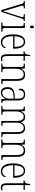

<svg xmlns="http://www.w3.org/2000/svg" viewBox="1770 -2552 792 4371"><g transform="rotate(90 2165.5 -366.0)"><path d="M68 -462Q61 -484 55 -494.5Q49 -505 37.5 -508Q26 -511 5 -511V-536H169V-511H153Q126 -511 116.5 -506Q107 -501 107 -488Q107 -477 114 -452.5Q121 -428 127 -407L186 -210Q195 -182 204.5 -149Q214 -116 222 -86Q230 -56 234 -37Q239 -57 252.5 -101Q266 -145 287 -211L338 -369Q353 -418 362 -445.5Q371 -473 371 -486Q371 -500 361 -505.5Q351 -511 322 -511H302V-536H461V-511H457Q438 -511 428 -508Q418 -505 412 -493.5Q406 -482 398 -457L251 0H209Z M592 -654Q579 -654 571 -663Q563 -672 563 -698Q563 -723 571 -732.5Q579 -742 592 -742Q605 -742 613 -732.5Q621 -723 621 -698Q621 -672 613 -663Q605 -654 592 -654ZM488 0V-25H507Q536 -25 551 -29Q566 -33 571 -49Q576 -65 576 -98V-435Q576 -469 571.5 -485.5Q567 -502 553.5 -506.5Q540 -511 513 -511H503V-536H617V-99Q617 -65 622 -49Q627 -33 642 -29Q657 -25 686 -25H703V0Z M939 10Q857 10 809.5 -61Q762 -132 762 -262Q762 -404 806 -473.5Q850 -543 931 -543Q1007 -543 1047.5 -477Q1088 -411 1088 -294V-270H804Q804 -144 841.5 -83Q879 -22 943 -22Q990 -22 1019 -47.5Q1048 -73 1062 -105Q1073 -99 1073 -82Q1073 -65 1058 -43.5Q1043 -22 1013 -6Q983 10 939 10ZM1047 -300Q1046 -395 1019 -453.5Q992 -512 931 -512Q869 -512 838.5 -455Q808 -398 805 -300Z M1317 10Q1262 10 1238 -23Q1214 -56 1214 -142V-506H1149V-528Q1188 -531 1206 -553Q1218 -568 1223 -593Q1228 -618 1229 -657H1255V-536H1364V-506H1255V-139Q1255 -71 1271.5 -46Q1288 -21 1322 -21Q1336 -21 1347 -22.5Q1358 -24 1372 -27V3Q1359 6 1344.5 8Q1330 10 1317 10Z M1423 0V-25H1435Q1464 -25 1479 -29Q1494 -33 1499 -49Q1504 -65 1504 -99V-438Q1504 -472 1499 -487.5Q1494 -503 1479.5 -507Q1465 -511 1437 -511H1427V-536H1539L1544 -456H1547Q1569 -500 1600 -521.5Q1631 -543 1680 -543Q1752 -543 1786 -498.5Q1820 -454 1820 -359V-99Q1820 -65 1825 -49Q1830 -33 1844 -29Q1858 -25 1887 -25H1894V0H1779V-361Q1779 -428 1755.5 -469Q1732 -510 1674 -510Q1610 -510 1577.5 -462.5Q1545 -415 1545 -331V-98Q1545 -64 1550 -48.5Q1555 -33 1570 -29Q1585 -25 1614 -25H1622V0Z M2086 10Q2032 10 1997.5 -28.5Q1963 -67 1963 -147Q1963 -225 2010.5 -262.5Q2058 -300 2157 -304L2226 -307V-371Q2226 -442 2206 -477.5Q2186 -513 2129 -513Q2075 -513 2053 -483Q2031 -453 2031 -393Q1998 -393 1998 -441Q1998 -482 2031.5 -512.5Q2065 -543 2131 -543Q2200 -543 2233.5 -502.5Q2267 -462 2267 -372V-107Q2267 -54 2277.5 -39.5Q2288 -25 2319 -25H2322V0H2236L2229 -93H2226Q2213 -66 2195 -42.5Q2177 -19 2150.5 -4.5Q2124 10 2086 10ZM2093 -21Q2132 -21 2162 -44Q2192 -67 2209 -104.5Q2226 -142 2226 -186V-281L2161 -278Q2074 -274 2039.5 -240Q2005 -206 2005 -145Q2005 -92 2026 -56.5Q2047 -21 2093 -21Z M2393 0V-25H2406Q2436 -25 2450.5 -29Q2465 -33 2469.5 -49Q2474 -65 2474 -100V-433Q2474 -468 2469.5 -485Q2465 -502 2451.5 -506.5Q2438 -511 2410 -511H2405V-536H2509L2514 -450H2517Q2535 -498 2567 -520.5Q2599 -543 2645 -543Q2694 -543 2722.5 -518Q2751 -493 2763 -446H2765Q2800 -543 2898 -543Q3029 -543 3029 -360V-96Q3029 -63 3034 -48Q3039 -33 3053.5 -29Q3068 -25 3097 -25H3101V0H2988V-361Q2988 -432 2965.5 -471Q2943 -510 2890 -510Q2846 -510 2820.5 -487.5Q2795 -465 2783.5 -427.5Q2772 -390 2772 -345V-99Q2772 -65 2777 -49Q2782 -33 2796.5 -29Q2811 -25 2839 -25H2845V0H2732V-361Q2732 -436 2709.5 -473Q2687 -510 2635 -510Q2593 -510 2566.5 -485Q2540 -460 2527.5 -419Q2515 -378 2515 -331V-99Q2515 -65 2520 -49Q2525 -33 2540.5 -29Q2556 -25 2586 -25H2593V0Z M3153 0V-25H3165Q3194 -25 3209 -29Q3224 -33 3229 -49Q3234 -65 3234 -99V-438Q3234 -472 3229 -487.5Q3224 -503 3209.5 -507Q3195 -511 3167 -511H3157V-536H3269L3274 -456H3277Q3299 -500 3330 -521.5Q3361 -543 3410 -543Q3482 -543 3516 -498.5Q3550 -454 3550 -359V-99Q3550 -65 3555 -49Q3560 -33 3574 -29Q3588 -25 3617 -25H3624V0H3509V-361Q3509 -428 3485.5 -469Q3462 -510 3404 -510Q3340 -510 3307.5 -462.5Q3275 -415 3275 -331V-98Q3275 -64 3280 -48.5Q3285 -33 3300 -29Q3315 -25 3344 -25H3352V0Z M3876 10Q3794 10 3746.5 -61Q3699 -132 3699 -262Q3699 -404 3743 -473.5Q3787 -543 3868 -543Q3944 -543 3984.5 -477Q4025 -411 4025 -294V-270H3741Q3741 -144 3778.5 -83Q3816 -22 3880 -22Q3927 -22 3956 -47.5Q3985 -73 3999 -105Q4010 -99 4010 -82Q4010 -65 3995 -43.5Q3980 -22 3950 -6Q3920 10 3876 10ZM3984 -300Q3983 -395 3956 -453.5Q3929 -512 3868 -512Q3806 -512 3775.5 -455Q3745 -398 3742 -300Z M4254 10Q4199 10 4175 -23Q4151 -56 4151 -142V-506H4086V-528Q4125 -531 4143 -553Q4155 -568 4160 -593Q4165 -618 4166 -657H4192V-536H4301V-506H4192V-139Q4192 -71 4208.5 -46Q4225 -21 4259 -21Q4273 -21 4284 -22.5Q4295 -24 4309 -27V3Q4296 6 4281.5 8Q4267 10 4254 10Z"/></g></svg>

Font: Noto Serif Tamil Condensed ExtraLight
Style: Italic
Weight: 200
Width: 3
Italic angle: -12°
Designer: Indian Type Foundry, Tom Grace, and the Monotype Design Team
Foundry: Monotype Imaging Inc.
Version: Version 2.003; ttfautohint (v1.8.4.7-5d5b)